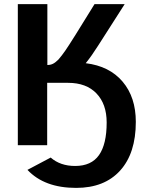

<svg xmlns="http://www.w3.org/2000/svg" viewBox="-20 -708 742 936"><path d="M66.9 0V-688H210.9V-391.1Q226.1 -391.1 238 -397Q250 -402.8 265.1 -418Q281.2 -436.5 298.8 -461.9Q326.7 -502 440.9 -688H587.9L458 -484.9Q426.8 -435.5 397.9 -399.9Q513.7 -385.7 577.9 -309.8Q642.1 -233.9 642.1 -113.8Q642.1 39.1 565.7 123.5Q489.3 208 351.1 208Q196.3 208 113.8 120.1L227.1 60.1Q273.9 101.1 346.2 101.1Q425.3 101.1 462.6 48.1Q500 -4.9 500 -110.8Q500 -200.7 450.4 -252.4Q400.9 -304.2 312 -304.2H210V0Z"/></svg>

Font: Libra Sans Modern
Style: Bold
Weight: 700
Foundry: Stefan Peev, Context Ltd
Version: Version 1.000